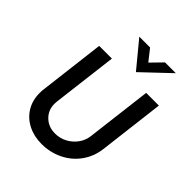

<svg xmlns="http://www.w3.org/2000/svg" viewBox="-259 -1118 1283 1283"><g transform="rotate(45 383.0 -476.5)"><path d="M223 -242Q223 -184 263.5 -144.5Q304 -105 366 -105Q412 -105 451.5 -126Q491 -147 517 -183Q543 -219 548 -262L605 -728H725L668 -259Q658 -181 614 -120Q570 -59 501 -25.5Q432 8 352 8Q280 8 223 -21Q166 -50 134 -102.5Q102 -155 102 -223Q102 -247 104 -259L161 -728H281L224 -262Q223 -255 223 -242ZM652 -961 459 -778H458L307 -961H409L472 -881L550 -961Z"/></g></svg>

Font: Josefin Sans SemiBold
Style: Italic
Weight: 600
Italic angle: -7°
Designer: Santiago Orozco
Foundry: Typemade
Version: Version 2.000